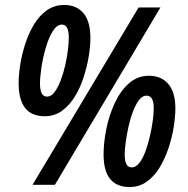

<svg xmlns="http://www.w3.org/2000/svg" viewBox="-20 -744 758 773"><path d="M160 -276Q55 -276 55 -409Q55 -442 61.5 -483.5Q68 -525 81.5 -567Q95 -609 116.5 -645Q138 -681 168.5 -702.5Q199 -724 239 -724Q288 -724 316 -691Q344 -658 344 -591Q344 -560 337.5 -519Q331 -478 317.5 -435.5Q304 -393 282.5 -357Q261 -321 230.5 -298.5Q200 -276 160 -276ZM111 0 538 -714H626L201 0ZM169 -355Q186 -355 199.5 -373Q213 -391 224 -419.5Q235 -448 242.5 -481Q250 -514 253.5 -543.5Q257 -573 257 -593Q257 -645 229 -645Q209 -645 192.5 -618.5Q176 -592 164.5 -552.5Q153 -513 147 -473.5Q141 -434 141 -408Q141 -355 169 -355ZM502 9Q397 9 397 -122Q397 -170 408 -224.5Q419 -279 441.5 -328Q464 -377 498.5 -408Q533 -439 580 -439Q629 -439 657.5 -406Q686 -373 686 -307Q686 -275 679.5 -233.5Q673 -192 659 -149.5Q645 -107 623.5 -71Q602 -35 571.5 -13Q541 9 502 9ZM510 -70Q527 -70 541 -88Q555 -106 565.5 -134.5Q576 -163 583.5 -195.5Q591 -228 595 -258Q599 -288 599 -308Q599 -359 570 -359Q553 -359 539.5 -341Q526 -323 515 -294Q504 -265 497 -232.5Q490 -200 486 -170.5Q482 -141 482 -122Q482 -70 510 -70Z"/></svg>

Font: Noto Sans Condensed SemiBold
Style: Italic
Weight: 600
Width: 3
Italic angle: -12°
Designer: Monotype Design Team
Foundry: Monotype Imaging Inc.
Version: Version 2.013; ttfautohint (v1.8.4.7-5d5b)